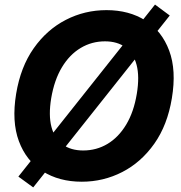

<svg xmlns="http://www.w3.org/2000/svg" viewBox="-20 -781 789 836"><path d="M124.6 35 60 -12.1 654.9 -761.1 719.1 -713.5ZM336 10.2Q237.1 10.2 165.6 -35.3Q94 -80.7 62.2 -166.4Q30.4 -252.1 50.3 -372.7Q69.6 -489.6 126.8 -570.8Q184 -652 266.4 -694.4Q348.7 -736.9 443.5 -736.9Q542.1 -736.9 613.4 -691.6Q684.8 -646.2 716.7 -560.5Q748.7 -474.8 728.3 -353.1Q709.2 -236.7 652 -155.5Q594.7 -74.3 512.6 -32.1Q430.5 10.2 336 10.2ZM342.2 -125.8Q400.2 -125.8 448.2 -154.5Q496.2 -183.2 529.4 -238.4Q562.7 -293.6 575.7 -372.7Q588.1 -447.7 574.8 -498.3Q561.5 -549 526.2 -575Q490.9 -601 437.1 -601Q379.4 -601 331.2 -572.1Q282.9 -543.3 249.7 -488.1Q216.4 -432.9 202.9 -353.1Q190.7 -278.8 204.1 -228.1Q217.5 -177.4 253 -151.6Q288.6 -125.8 342.2 -125.8Z"/></svg>

Font: Inter Tight
Style: Italic
Weight: 400
Italic angle: -9.39999°
Designer: Rasmus Andersson
Foundry: rsms
Version: Version 3.002